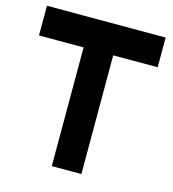

<svg xmlns="http://www.w3.org/2000/svg" viewBox="-105 -787 788 875"><g transform="rotate(15 289.0 -350.0)"><path d="M358.9 0H219.2V-560.1H8.8V-700.2H568.8V-560.1H358.9Z"/></g></svg>

Font: Righteous
Style: Regular
Weight: 400
Version: Version 1.000